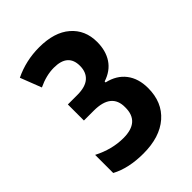

<svg xmlns="http://www.w3.org/2000/svg" viewBox="-171 -635 727 727"><g transform="rotate(-45 192.0 -272.0)"><path d="M165 10Q86 10 32 -19V-116Q92 -85 153 -85Q241 -85 240 -163Q241 -238 147 -238H94V-324H145Q188 -324 209 -342.5Q230 -361 230 -395Q230 -460 155 -460Q114 -460 70 -439L37 -524Q99 -554 170 -554Q251 -554 295.5 -515.5Q340 -477 340 -413Q340 -366 318.5 -333.5Q297 -301 254 -287V-282Q302 -271 327.5 -237.5Q353 -204 353 -153Q353 -77 303 -33.5Q253 10 165 10Z"/></g></svg>

Font: Noto Sans ExtraCondensed SemiBold
Style: Regular
Weight: 600
Width: 2
Designer: Monotype Design Team
Foundry: Monotype Imaging Inc.
Version: Version 2.013; ttfautohint (v1.8.4.7-5d5b)